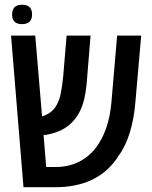

<svg xmlns="http://www.w3.org/2000/svg" viewBox="-20 -778 631 798"><path d="M77.6 0 25.9 -629.9H126.5L154.8 -294.4Q196.8 -306.6 215.8 -342.3Q227.1 -362.3 232.9 -391.6Q238.8 -420.9 242.7 -460.9L256.8 -629.9H356.4L340.3 -432.1Q335.9 -387.2 327.4 -356Q318.8 -324.7 302.2 -297.9Q281.2 -265.6 249.8 -245.6Q218.3 -225.6 170.4 -217.3Q168 -217.3 165.5 -217.3Q163.1 -217.3 161.1 -217.3L171.9 -84H212.9Q264.2 -84 306.2 -104.5Q348.1 -125 377.4 -162.6Q432.1 -233.4 442.9 -350.6L466.8 -629.9H566.9L542.5 -351.1Q537.1 -286.1 520 -228.8Q502.9 -171.4 473.1 -130.9Q455.6 -101.6 426.8 -74.5Q397.9 -47.4 359.9 -29.8Q329.1 -15.1 291.3 -7.6Q253.4 0 212.9 0ZM71.3 -677.7Q30.3 -677.7 30.3 -717.8Q30.3 -758.3 71.8 -758.3Q113.3 -758.3 113.3 -717.8Q113.3 -677.7 71.3 -677.7Z"/></svg>

Font: Open Sans Condensed SemiBold
Style: Regular
Weight: 600
Width: 3
Designer: Monotype Design Team
Foundry: Monotype Imaging Inc.
Version: Version 3.000; ttfautohint (v1.8.4)